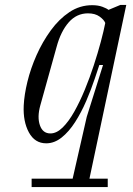

<svg xmlns="http://www.w3.org/2000/svg" viewBox="-20 -571 540 777"><path d="M108 186V152H274L331 -98L397 -308H382L364 -254Q349 -209 329 -162.5Q309 -116 284 -77Q259 -38 229.5 -14.5Q200 9 167 9Q121 9 97 -35Q73 -79 76 -144Q78 -187 91 -240.5Q104 -294 128 -348Q152 -402 185.5 -448Q219 -494 261 -522Q303 -550 353 -550Q377 -550 394.5 -543.5Q412 -537 419 -531L467 -551H491L342 152H416V186ZM184 -31Q209 -31 233.5 -55Q258 -79 280.5 -119Q303 -159 323 -207.5Q343 -256 359.5 -306.5Q376 -357 388 -402Q400 -447 406 -478Q401 -491 383 -504Q365 -517 336 -517Q290 -517 258 -480.5Q226 -444 209 -381L143 -144Q130 -97 141.5 -64Q153 -31 184 -31Z"/></svg>

Font: Xanh Mono
Style: Italic
Weight: 400
Italic angle: -12°
Monospace: yes
Designer: Lam Bao, Duy Dao
Foundry: Yellow Type Foundry
Version: Version 3.101; ttfautohint (v1.8.3)